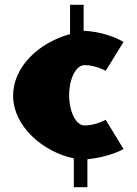

<svg xmlns="http://www.w3.org/2000/svg" viewBox="-20 -656 573 805"><path d="M289.5 129H346.4V12C444.3 1 498 -31 498 -31L423 -154C423 -154 381.8 -130 334.3 -130C299 -130 270 -186 270 -257C270 -327 299 -383 334.3 -383C381.8 -383 423 -359 423 -359L498 -480C498 -480 433 -522 330.6 -527V-636H273.7V-513C141.2 -477 35 -375 35 -255C35 -125 162.5 -18 289.5 8Z"/></svg>

Font: Blink
Style: Wide
Weight: 400
Designer: Mew Too
Foundry: Cannot Into Space Fonts
Version: Version 001.000